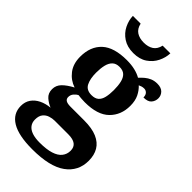

<svg xmlns="http://www.w3.org/2000/svg" viewBox="-299 -843 1159 1159"><g transform="rotate(45 280.0 -263.5)"><path d="M235.6 235.9Q118.3 235.9 59.9 200.6Q1.5 165.3 1.5 99.2Q1.5 64.3 19 38.9Q36.5 13.6 67.1 -1.4Q97.6 -16.4 136.4 -20.1Q110 -30.2 86.7 -50.4Q63.4 -70.7 63.4 -105.6Q63.4 -138.5 87 -162.5Q110.7 -186.5 152.8 -208.8Q105.7 -224.5 75.3 -264Q44.8 -303.5 44.8 -363.9Q44.8 -451.6 97.3 -500.3Q149.8 -548.9 259.5 -548.9Q297.8 -548.9 328.6 -541.5Q359.5 -534.1 381.6 -521.1Q395.7 -536.2 411.1 -549.3Q426.6 -562.3 445.9 -570.5Q465.3 -578.6 490.2 -578.6Q523.1 -578.6 539.9 -561.4Q556.7 -544.1 556.7 -520.2Q556.7 -496.3 541.6 -478.2Q526.5 -460.1 489.2 -460.1Q489.2 -480.4 479 -491Q468.7 -501.6 454.5 -501.6Q442.7 -501.6 433.8 -498.6Q425 -495.6 417.3 -492Q439.5 -471.5 454.3 -441.6Q469.1 -411.6 469.1 -368.1Q469.1 -289.4 418.2 -239.3Q367.3 -189.1 259.5 -189.1Q248.6 -189.1 230.5 -190.3Q212.4 -191.5 203.6 -193.5Q189.8 -187.6 177.8 -173.5Q165.9 -159.3 165.9 -141Q165.9 -124.7 178.2 -117Q190.6 -109.3 216.8 -109.3H333.9Q400.9 -109.3 443.2 -91Q485.6 -72.7 505.9 -38.6Q526.2 -4.5 526.2 43.7Q526.2 132.6 455 184.3Q383.8 235.9 235.6 235.9ZM238.2 175.9Q296.9 175.9 333.8 164.2Q370.8 152.5 388.3 130.2Q405.9 107.9 405.9 78.1Q405.9 47.8 386 32.9Q366.1 17.9 325.3 17.9H209.4Q189.5 17.9 168.8 24.6Q148.2 31.2 134.2 48.3Q120.2 65.4 120.2 97.3Q120.2 122.2 133.6 139.9Q146.9 157.6 173.4 166.8Q200 175.9 238.2 175.9ZM257.1 -248.1Q287.2 -248.1 303.2 -262.3Q319.2 -276.4 325.4 -303Q331.6 -329.5 331.6 -365Q331.6 -401.9 325.2 -429.9Q318.8 -458 302.8 -473.4Q286.7 -488.9 256.6 -488.9Q227.5 -488.9 211 -472.9Q194.5 -457 187.8 -428.9Q181.1 -400.9 181.1 -364Q181.1 -311.6 197.4 -279.9Q213.7 -248.1 257.1 -248.1ZM256 -606Q203.8 -606 168.1 -629.7Q132.5 -653.4 114.6 -689.9Q96.7 -726.3 95.7 -763.3H162Q170 -727.3 194.5 -711.3Q219 -695.3 256 -695.3Q293 -695.3 317.5 -711.3Q342 -727.3 350 -763.3H415.7Q414.7 -726.3 396.8 -689.9Q378.9 -653.4 343.8 -629.7Q308.6 -606 256 -606Z"/></g></svg>

Font: Noto Serif Lao
Style: Regular
Weight: 400
Designer: Monotype Design Team
Foundry: Monotype Imaging Inc.
Version: Version 2.003